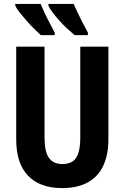

<svg xmlns="http://www.w3.org/2000/svg" viewBox="-20 -953 638 983"><path d="M535 -240Q535 -160 508.5 -104Q482 -48 429 -19Q376 10 298 10Q184 10 123.5 -53.5Q63 -117 63 -239V-714H208V-249Q208 -175 231 -144Q254 -113 299 -113Q331 -113 351.5 -126.5Q372 -140 381.5 -170.5Q391 -201 391 -250V-714H535ZM357 -933Q364 -917 375.5 -892.5Q387 -868 401 -840.5Q415 -813 430 -786V-773H362Q344 -788 323 -807.5Q302 -827 283 -848.5Q264 -870 249 -889.5Q234 -909 228 -924V-933ZM188 -933Q196 -914 207 -890Q218 -866 232 -839.5Q246 -813 260 -786V-773H189Q174 -787 154 -806.5Q134 -826 115 -848Q96 -870 80 -890Q64 -910 58 -924V-933Z"/></svg>

Font: Noto Sans Display Condensed
Style: Bold
Weight: 700
Width: 3
Designer: Monotype Design Team
Foundry: Monotype Imaging Inc.
Version: Version 2.003